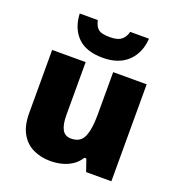

<svg xmlns="http://www.w3.org/2000/svg" viewBox="-142 -903 953 1029"><g transform="rotate(20 335.0 -388.5)"><path d="M604 -553V0H460L436 -69H425Q408 -41 381.5 -23.5Q355 -6 323.5 2Q292 10 258 10Q204 10 160 -11Q116 -32 90.5 -77Q65 -122 65 -193V-553H256V-251Q256 -197 271.5 -169Q287 -141 322 -141Q376 -141 394.5 -185Q413 -229 413 -311V-553ZM532 -787Q527 -705 475.5 -655.5Q424 -606 333 -606Q238 -606 189.5 -654.5Q141 -703 137 -787H240Q247 -759 258 -745.5Q269 -732 287.5 -727.5Q306 -723 333 -723Q355 -723 373 -728Q391 -733 404.5 -747Q418 -761 425 -787Z"/></g></svg>

Font: Noto Sans Cham Black
Style: Regular
Weight: 900
Version: Version 2.002